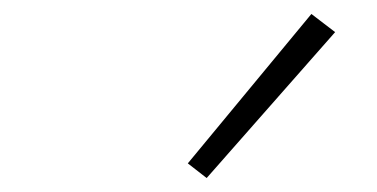

<svg xmlns="http://www.w3.org/2000/svg" viewBox="-20 -809 540 275"><path d="M276 -554 249 -575 426 -789 460 -763Z"/></svg>

Font: Iosevka Extralight Oblique
Style: Regular
Weight: 200
Italic angle: -9°
Monospace: yes
Designer: Belleve Invis
Foundry: Belleve Invis
Version: Version 32.5.0; ttfautohint (v1.8.4)